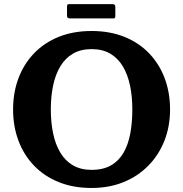

<svg xmlns="http://www.w3.org/2000/svg" viewBox="-20 -919 910 954"><path d="M45 -375Q45 -291.2 71.6 -220.2Q98.2 -149.2 148.7 -96.4Q199.3 -43.5 271.6 -14.2Q344 15 435 15Q522.5 15 594.1 -14.2Q665.8 -43.5 717.5 -96.4Q769.3 -149.2 797.1 -220.2Q825 -291.2 825 -375Q825 -458.8 798.4 -529.8Q771.8 -600.8 721.3 -653.6Q670.8 -706.5 598.4 -735.8Q526 -765 435 -765Q344 -765 271.6 -735.8Q199.3 -706.5 148.7 -653.6Q98.2 -600.8 71.6 -529.8Q45 -458.8 45 -375ZM232.5 -375Q232.5 -439.7 244 -494.4Q255.5 -549 279.8 -589.5Q304 -630 342.6 -652.5Q381.3 -675 435 -675Q489.3 -675 527.6 -652.5Q566 -630 590.2 -589.5Q614.5 -549 626 -494.4Q637.5 -439.7 637.5 -375Q637.5 -310.8 627.4 -255.9Q617.2 -201 594 -160.5Q570.7 -120 531.8 -97.5Q492.8 -75 435 -75Q381.3 -75 342.6 -97.5Q304 -120 279.8 -160.5Q255.5 -201 244 -255.9Q232.5 -310.8 232.5 -375ZM313 -843.5Q313 -833 317 -830.2Q321 -827.5 330.5 -827.5H542Q550 -827.5 551.5 -831Q553 -834.5 553 -842.5V-883Q553 -893 549.3 -895.8Q545.5 -898.5 536 -898.5H323Q316.5 -898.5 314.8 -895.3Q313 -892 313 -885Z"/></svg>

Font: Besley
Style: Regular
Weight: 400
Designer: Owen Earl
Foundry: indestructible type*
Version: Version 4.000